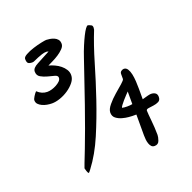

<svg xmlns="http://www.w3.org/2000/svg" viewBox="-105 -606 774 772"><g transform="rotate(-20 282.5 -220.5)"><path d="M517 -131Q517 -117 507 -112Q497 -107 485 -105.5Q473 -104 463 -102.5Q453 -101 453 -95Q453 -90 454 -78Q455 -66 456.5 -51Q458 -36 459 -20Q460 -4 460 11Q460 20 455 34.5Q450 49 434 49Q426 49 421 44Q416 39 413 30.5Q410 22 409 12.5Q408 3 408 -6V-95H391Q388 -95 375.5 -96Q363 -97 348.5 -101Q334 -105 323 -113.5Q312 -122 312 -138Q312 -152 326.5 -169.5Q341 -187 359 -202.5Q377 -218 391.5 -230.5Q406 -243 406 -248V-269Q406 -277 412 -281Q418 -285 423 -285Q433 -285 439 -275.5Q445 -266 448 -252Q451 -238 452 -221Q453 -204 453 -188V-144Q483 -153 491 -153Q502 -153 509.5 -148Q517 -143 517 -131ZM360 -494Q366 -492 366 -482Q366 -480 365.5 -478.5Q365 -477 365 -476V-474Q342 -417 321.5 -347Q301 -277 277 -206Q253 -135 224.5 -68Q196 -1 158 49Q150 60 148 60Q145 60 141.5 49.5Q138 39 138 37Q138 35 166 -36Q179 -69 194.5 -112Q210 -155 226.5 -202Q243 -249 258.5 -295.5Q274 -342 288 -382Q296 -406 305 -427.5Q314 -449 322 -465Q330 -481 336.5 -490Q343 -499 347 -499Q349 -499 352.5 -497.5Q356 -496 360 -494ZM223 -465Q223 -455 213.5 -445Q204 -435 191 -426.5Q178 -418 164.5 -411.5Q151 -405 143 -401Q155 -398 168 -392Q181 -386 191.5 -377.5Q202 -369 209 -358Q216 -347 216 -334Q216 -318 204.5 -303.5Q193 -289 176 -277.5Q159 -266 140 -259.5Q121 -253 105 -253Q95 -253 84 -255Q73 -257 63.5 -261.5Q54 -266 48 -272.5Q42 -279 42 -289Q42 -294 48.5 -304.5Q55 -315 61 -321Q80 -303 103 -303Q112 -303 122.5 -306Q133 -309 143 -314.5Q153 -320 159.5 -326.5Q166 -333 166 -341Q166 -350 153 -353.5Q140 -357 124.5 -361Q109 -365 96 -372.5Q83 -380 83 -397Q83 -412 106.5 -424Q130 -436 163 -454Q162 -454 159 -455Q156 -456 155 -456Q144 -456 134 -452.5Q124 -449 115 -445.5Q106 -442 99 -438.5Q92 -435 88 -435Q74 -435 69 -439.5Q64 -444 64 -458Q64 -466 78.5 -474Q93 -482 112 -488Q131 -494 148 -497.5Q165 -501 170 -501Q176 -501 185 -499.5Q194 -498 202.5 -494.5Q211 -491 217 -484Q223 -477 223 -465ZM407 -194Q403 -190 395.5 -182Q388 -174 381 -166Q374 -158 368.5 -150.5Q363 -143 363 -140Q372 -138 385 -138Q398 -138 407 -140Z"/></g></svg>

Font: Reenie Beanie
Style: Regular
Weight: 500
Designer: James Grieshaber
Foundry: James Grieshaber
Version: Version 1.000